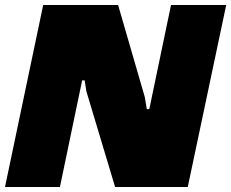

<svg xmlns="http://www.w3.org/2000/svg" viewBox="-30 -749 926 769"><path d="M-10 0 143 -729H443L550 -360L558 -312H568L655 -729H876L722 0H431L316 -383L309 -427H299L210 0Z"/></svg>

Font: Hubot Sans Condensed ExtraLight Black
Style: Italic
Weight: 900
Italic angle: -12.0243°
Version: Version 2.000